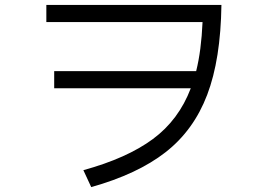

<svg xmlns="http://www.w3.org/2000/svg" viewBox="-20 -750 1096 783"><path d="M169 -730H883Q880 -508 825 -363.5Q770 -219 655.5 -129.5Q541 -40 352 13L320 -56Q498 -105 603.5 -183Q709 -261 758 -390H201V-460H780Q801 -544 806 -660H169Z"/></svg>

Font: PlemolJP
Style: Regular
Weight: 400
Monospace: yes
Version: v2.0.4; ttfautohint (v1.8.4.7-5d5b-dirty) -l 6 -r 45 -G 200 